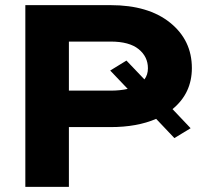

<svg xmlns="http://www.w3.org/2000/svg" viewBox="-20 -731 770 751"><path d="M249.5 0H79.1V-710.9H412.6Q560.1 -710.9 645.3 -642.3Q730.5 -573.7 730.5 -464.8Q730.5 -366.2 654.8 -304.2L725.6 -229.5L662.1 -190.9L590.8 -266.1Q516.1 -233.9 412.6 -233.9H249.5ZM249.5 -376.5H412.6Q449.7 -376.5 479.5 -383.3L411.1 -455.1L474.6 -494.1L544.9 -420.4Q558.6 -438.5 558.6 -463.9Q558.6 -509.3 522.2 -538.8Q485.8 -568.4 412.6 -568.4H249.5Z"/></svg>

Font: Bert Sans Black
Style: Regular
Weight: 900
Designer: Christian Robertson, Adam Twardoch, & Cristiano Sobral
Foundry: Google
Version: Version 12.135;January 10, 2020;FontCreator 12.0.0.2547 64-b